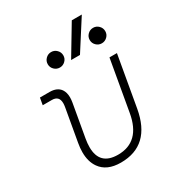

<svg xmlns="http://www.w3.org/2000/svg" viewBox="-189 -915 965 1045"><g transform="rotate(-30 293.0 -392.5)"><path d="M265.1 9.8Q177.2 9.8 138.2 -45.9Q110.8 -84.5 110.8 -143.6Q110.8 -169.9 116.2 -200.2L152.3 -405.3Q154.3 -417.5 154.3 -427.2Q154.3 -473.6 109.4 -473.6H51.8L59.6 -517.6H120.1Q167 -517.6 188 -488.3Q202.1 -467.8 202.1 -436.5Q202.1 -422.4 199.2 -405.3L163.1 -200.2Q158.2 -171.9 158.2 -148.4Q158.2 -35.2 272.9 -35.2Q412.1 -35.2 440.9 -200.2L496.6 -517.6H543.5L487.8 -200.2Q450.7 9.8 265.1 9.8ZM308.6 -609.4 419.9 -794.9H482.9L364.3 -609.4ZM235.8 -604.5Q215.8 -604.5 201.4 -618.7Q187 -632.8 187 -652.8Q187 -672.9 201.4 -687.3Q215.8 -701.7 235.8 -701.7Q255.9 -701.7 270.3 -687.3Q284.7 -672.9 284.7 -652.8Q284.7 -632.8 270.3 -618.7Q255.9 -604.5 235.8 -604.5ZM499.5 -604.5Q479.5 -604.5 465.1 -618.7Q450.7 -632.8 450.7 -652.8Q450.7 -672.9 465.1 -687.3Q479.5 -701.7 499.5 -701.7Q519.5 -701.7 533.9 -687.3Q548.3 -672.9 548.3 -652.8Q548.3 -632.8 533.9 -618.7Q519.5 -604.5 499.5 -604.5Z"/></g></svg>

Font: CaskaydiaCove NFP ExtraLight
Style: Italic
Weight: 200
Italic angle: -10°
Designer: Aaron Bell
Foundry: Saja Typeworks
Version: Version 2111.001; VTT 6.35;Nerd Fonts 3.1.1